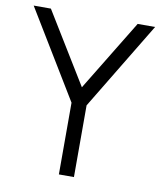

<svg xmlns="http://www.w3.org/2000/svg" viewBox="-77 -729 662 791"><g transform="rotate(10 254.0 -333.5)"><path d="M254 -370 435 -667H508L286 -300V0H223V-300L0 -667H72Z"/></g></svg>

Font: Epunda Sans Light
Style: Regular
Weight: 300
Designer: Simon Atzbach
Foundry: typofactur
Version: Version 2.204; ttfautohint (v1.8.4.7-5d5b)